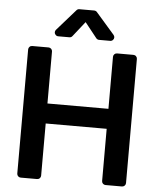

<svg xmlns="http://www.w3.org/2000/svg" viewBox="-62 -1004 867 1057"><g transform="rotate(5 372.0 -476.0)"><path d="M71.7 -20.6V-706.7Q71.7 -715.2 77.8 -721.2Q83.8 -727.3 92.3 -727.3H182.5Q191.4 -727.3 197.4 -721.2Q203.5 -715.2 203.5 -706.7V-419.4H540.5V-706.7Q540.5 -715.2 546.5 -721.2Q552.6 -727.3 561.1 -727.3H651.6Q660.5 -727.3 666.5 -721.2Q672.6 -715.2 672.6 -706.7V-20.6Q672.6 -12.1 666.5 -6Q660.5 0 651.6 0H561.1Q552.6 0 546.5 -6Q540.5 -12.1 540.5 -20.6V-308.9H203.5V-20.6Q203.5 -12.1 197.4 -6Q191.4 0 182.5 0H92.3Q83.8 0 77.8 -6Q71.7 -12.1 71.7 -20.6ZM308.2 -800.8 373.9 -883.9 440 -800.8Q442.8 -797.2 447.1 -795.1Q451.3 -793 456 -793H517.4Q526.3 -793 532.3 -799.2Q538.4 -805.4 538.4 -813.6Q538.4 -821 533 -827.4L430.8 -944.6Q427.9 -948.2 423.7 -949.9Q419.4 -951.7 415.1 -951.7H333.5Q323.9 -951.7 317.8 -944.6L214.8 -827.4Q209.5 -821 209.5 -813.9Q209.5 -805.8 215.6 -799.4Q221.6 -793 230.5 -793H291.9Q302.2 -793 308.2 -800.8Z"/></g></svg>

Font: DeltaSans SemiBold
Style: Regular
Weight: 600
Designer: Rasmus Andersson
Foundry: rsms
Version: Version 3.012